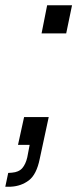

<svg xmlns="http://www.w3.org/2000/svg" viewBox="-93 -547 292 725"><path d="M64 -421 85 -527H179L157 -421ZM-73 158 -62 106 -48 105Q-22 103 -9 88Q4 73 10 47L19 0H-25L-2 -105H91L57 53Q45 112 16 134Q-13 156 -52 158Z"/></svg>

Font: Mona Sans Condensed Medium
Style: Italic
Weight: 500
Width: 3
Italic angle: -11.7°
Designer: Deni Anggara
Foundry: GitHub
Version: Version 1.001; ttfautohint (v1.8.4.7-5d5b);gftools[0.9.31]